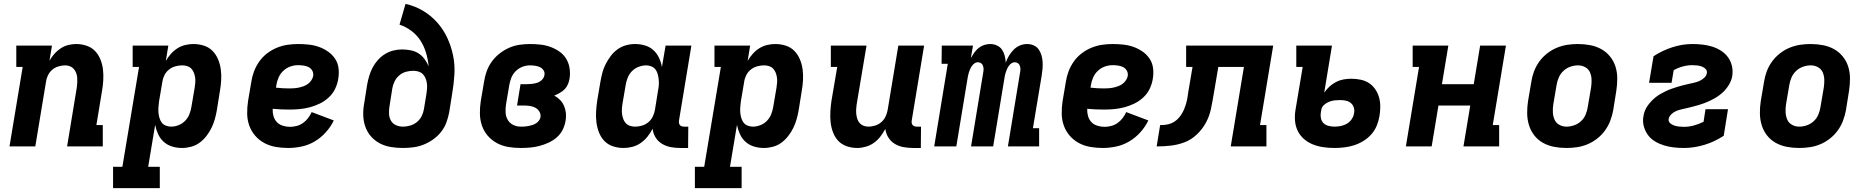

<svg xmlns="http://www.w3.org/2000/svg" viewBox="-20 -755 9640 990"><path d="M29 0 97 -410H64V-520H248L235 -442Q246 -461 260.5 -477.5Q275 -494 293.5 -506Q312 -518 332.5 -523Q353 -528 373 -528Q401 -528 427 -519Q453 -510 470.5 -491.5Q488 -473 498 -448Q508 -423 511 -396.5Q514 -370 512.5 -342Q511 -314 506 -286L477 -110H510V0H326L376 -304Q378 -317 378.5 -330Q379 -343 378 -355.5Q377 -368 372.5 -379.5Q368 -391 360 -400Q352 -409 340.5 -413.5Q329 -418 316 -418Q299 -418 281 -412.5Q263 -407 249 -395Q235 -383 227 -366Q219 -349 217 -332L162 0Z M804 215H563V105H611L697 -410H664V-520H848L835 -441Q846 -460 861 -477Q876 -494 895 -506Q914 -518 935.5 -523Q957 -528 977 -528Q1006 -528 1032 -519.5Q1058 -511 1076 -492.5Q1094 -474 1104.5 -449Q1115 -424 1118.5 -397Q1122 -370 1120.5 -342Q1119 -314 1114 -286L1098 -186Q1094 -163 1087.5 -140Q1081 -117 1070.5 -95.5Q1060 -74 1044.5 -54Q1029 -34 1009.5 -19.5Q990 -5 966 1.5Q942 8 919 8Q892 8 867.5 0.5Q843 -7 824.5 -23.5Q806 -40 795.5 -63Q785 -86 780 -111L744 105H804ZM862 -102Q881 -102 900.5 -109.5Q920 -117 934.5 -132Q949 -147 956.5 -166Q964 -185 967 -204L984 -304Q986 -317 987 -330.5Q988 -344 986 -356.5Q984 -369 979.5 -380.5Q975 -392 966.5 -401Q958 -410 945.5 -414Q933 -418 920 -418Q902 -418 884 -413Q866 -408 851 -396Q836 -384 827.5 -366.5Q819 -349 817 -332L800 -232Q798 -217 797 -203Q796 -189 797 -175Q798 -161 802 -147.5Q806 -134 813.5 -123.5Q821 -113 834.5 -107.5Q848 -102 862 -102Z M1466 8Q1433 8 1401.5 2.5Q1370 -3 1343 -17.5Q1316 -32 1296 -55Q1276 -78 1265.5 -107Q1255 -136 1254.5 -168.5Q1254 -201 1259 -234L1276 -334Q1280 -361 1290 -387.5Q1300 -414 1317 -438Q1334 -462 1357.5 -480Q1381 -498 1408 -509Q1435 -520 1462.5 -524Q1490 -528 1517 -528Q1545 -528 1572.5 -525Q1600 -522 1625 -513Q1650 -504 1671.5 -489Q1693 -474 1707.5 -452.5Q1722 -431 1725.5 -403.5Q1729 -376 1724 -348Q1720 -322 1708 -297Q1696 -272 1675 -252.5Q1654 -233 1629 -221Q1604 -209 1578 -202Q1552 -195 1525.5 -192.5Q1499 -190 1473 -190Q1451 -190 1429 -191Q1407 -192 1386 -194Q1385 -175 1390 -157Q1395 -139 1407 -126Q1419 -113 1437.5 -107Q1456 -101 1475 -101Q1492 -101 1509.5 -105.5Q1527 -110 1542 -120.5Q1557 -131 1568.5 -146Q1580 -161 1587 -177L1701 -134Q1686 -102 1660.5 -73.5Q1635 -45 1603 -26Q1571 -7 1535.5 0.5Q1500 8 1466 8ZM1473 -299Q1485 -299 1497.5 -300Q1510 -301 1521.5 -303.5Q1533 -306 1545.5 -310.5Q1558 -315 1568 -322.5Q1578 -330 1585.5 -341Q1593 -352 1595 -364Q1597 -379 1590 -391Q1583 -403 1571 -409Q1559 -415 1545 -417Q1531 -419 1517 -419Q1497 -419 1477 -412Q1457 -405 1441 -390Q1425 -375 1416.5 -355.5Q1408 -336 1405 -316L1403 -303Q1421 -301 1438 -300Q1455 -299 1473 -299Z M2057 8Q2026 8 1995.5 3Q1965 -2 1939 -15.5Q1913 -29 1893.5 -51Q1874 -73 1864 -101Q1854 -129 1853 -160Q1852 -191 1858 -223L1873 -318Q1877 -340 1883.5 -362.5Q1890 -385 1901 -406Q1912 -427 1928.5 -445.5Q1945 -464 1965.5 -476.5Q1986 -489 2008.5 -494.5Q2031 -500 2053 -500Q2076 -500 2098.5 -495.5Q2121 -491 2138.5 -479.5Q2156 -468 2169 -450.5Q2182 -433 2190 -413Q2187 -449 2176.5 -483.5Q2166 -518 2147.5 -546.5Q2129 -575 2101 -596Q2073 -617 2040 -628L2071 -735Q2120 -724 2161 -699.5Q2202 -675 2233.5 -640Q2265 -605 2285.5 -561.5Q2306 -518 2316 -470Q2326 -422 2323 -371Q2320 -320 2311 -269L2296 -175Q2291 -149 2281.5 -123Q2272 -97 2254 -74.5Q2236 -52 2212.5 -35.5Q2189 -19 2163.5 -9Q2138 1 2111 4.5Q2084 8 2057 8ZM2058 -102Q2076 -102 2095 -107.5Q2114 -113 2129.5 -125.5Q2145 -138 2154 -156Q2163 -174 2166 -193L2179 -272Q2181 -286 2182 -299.5Q2183 -313 2181 -326.5Q2179 -340 2174 -352Q2169 -364 2160 -373Q2151 -382 2138 -386Q2125 -390 2111 -390Q2093 -390 2074 -385Q2055 -380 2039.5 -367Q2024 -354 2015 -336Q2006 -318 2003 -300L1988 -205Q1985 -186 1986 -167Q1987 -148 1996 -132.5Q2005 -117 2022 -109.5Q2039 -102 2058 -102Z M2664 8Q2631 8 2599.5 2.5Q2568 -3 2541.5 -17.5Q2515 -32 2495 -55Q2475 -78 2465 -107.5Q2455 -137 2454.5 -169Q2454 -201 2459 -234L2476 -334Q2480 -361 2489.5 -387.5Q2499 -414 2516 -437.5Q2533 -461 2556 -479Q2579 -497 2605 -508.5Q2631 -520 2658.5 -524Q2686 -528 2712 -528Q2740 -528 2767 -525Q2794 -522 2818.5 -513Q2843 -504 2864 -489.5Q2885 -475 2898.5 -453.5Q2912 -432 2916.5 -405.5Q2921 -379 2917 -351Q2915 -337 2909 -322Q2903 -307 2892 -295.5Q2881 -284 2866.5 -276Q2852 -268 2838 -262Q2855 -253 2868 -239.5Q2881 -226 2888.5 -208.5Q2896 -191 2898 -171Q2900 -151 2896 -131Q2892 -107 2880.5 -84.5Q2869 -62 2849.5 -45.5Q2830 -29 2806.5 -18.5Q2783 -8 2759.5 -2Q2736 4 2712 6Q2688 8 2664 8ZM2665 -102Q2675 -102 2684.5 -102.5Q2694 -103 2704 -105Q2714 -107 2724 -110Q2734 -113 2743 -118.5Q2752 -124 2758.5 -132.5Q2765 -141 2767 -151Q2769 -167 2761 -180Q2753 -193 2739.5 -200Q2726 -207 2710.5 -209Q2695 -211 2679 -211H2646L2664 -321H2697Q2710 -321 2723.5 -322.5Q2737 -324 2750.5 -328.5Q2764 -333 2774.5 -343.5Q2785 -354 2787 -367Q2790 -381 2783 -392Q2776 -403 2764.5 -408.5Q2753 -414 2739.5 -416Q2726 -418 2713 -418Q2693 -418 2673.5 -410.5Q2654 -403 2639 -388Q2624 -373 2616.5 -354Q2609 -335 2606 -316L2589 -216Q2586 -195 2587 -174.5Q2588 -154 2598 -137Q2608 -120 2626 -111Q2644 -102 2665 -102Z M3196 8Q3167 8 3141 -0.5Q3115 -9 3097 -27.5Q3079 -46 3069 -71Q3059 -96 3055.5 -123Q3052 -150 3053.5 -178Q3055 -206 3059 -234L3076 -334Q3080 -357 3086 -380Q3092 -403 3103 -424.5Q3114 -446 3129 -466Q3144 -486 3164 -500.5Q3184 -515 3207.5 -521.5Q3231 -528 3254 -528Q3281 -528 3306 -520.5Q3331 -513 3349 -496.5Q3367 -480 3378 -457Q3389 -434 3393 -409L3412 -520H3545L3481 -133Q3480 -127 3481 -121Q3482 -115 3485.5 -110.5Q3489 -106 3495 -104Q3501 -102 3507 -102H3529L3528 8H3488Q3462 8 3438 3.5Q3414 -1 3393.5 -13.5Q3373 -26 3360.5 -46Q3348 -66 3345 -91Q3334 -70 3319 -51Q3304 -32 3284 -18Q3264 -4 3241 2Q3218 8 3196 8ZM3254 -102Q3272 -102 3289.5 -107Q3307 -112 3322 -124Q3337 -136 3345.5 -153.5Q3354 -171 3357 -188L3373 -288Q3376 -303 3377 -317Q3378 -331 3376.5 -345Q3375 -359 3371.5 -372.5Q3368 -386 3360 -396.5Q3352 -407 3339 -412.5Q3326 -418 3312 -418Q3293 -418 3273 -410.5Q3253 -403 3238.5 -388Q3224 -373 3216.5 -354Q3209 -335 3206 -316L3189 -216Q3187 -203 3186.5 -189.5Q3186 -176 3188 -163.5Q3190 -151 3194.5 -139.5Q3199 -128 3207.5 -119Q3216 -110 3228.5 -106Q3241 -102 3254 -102Z M3804 215H3563V105H3611L3697 -410H3664V-520H3848L3835 -441Q3846 -460 3861 -477Q3876 -494 3895 -506Q3914 -518 3935.5 -523Q3957 -528 3977 -528Q4006 -528 4032 -519.5Q4058 -511 4076 -492.5Q4094 -474 4104.5 -449Q4115 -424 4118.5 -397Q4122 -370 4120.5 -342Q4119 -314 4114 -286L4098 -186Q4094 -163 4087.5 -140Q4081 -117 4070.5 -95.5Q4060 -74 4044.5 -54Q4029 -34 4009.5 -19.5Q3990 -5 3966 1.5Q3942 8 3919 8Q3892 8 3867.5 0.5Q3843 -7 3824.5 -23.5Q3806 -40 3795.5 -63Q3785 -86 3780 -111L3744 105H3804ZM3862 -102Q3881 -102 3900.5 -109.5Q3920 -117 3934.5 -132Q3949 -147 3956.5 -166Q3964 -185 3967 -204L3984 -304Q3986 -317 3987 -330.5Q3988 -344 3986 -356.5Q3984 -369 3979.5 -380.5Q3975 -392 3966.5 -401Q3958 -410 3945.5 -414Q3933 -418 3920 -418Q3902 -418 3884 -413Q3866 -408 3851 -396Q3836 -384 3827.5 -366.5Q3819 -349 3817 -332L3800 -232Q3798 -217 3797 -203Q3796 -189 3797 -175Q3798 -161 3802 -147.5Q3806 -134 3813.5 -123.5Q3821 -113 3834.5 -107.5Q3848 -102 3862 -102Z M4400 8Q4372 8 4346 -1Q4320 -10 4302.5 -28.5Q4285 -47 4275.5 -72Q4266 -97 4263 -123.5Q4260 -150 4261.5 -178Q4263 -206 4267 -234L4297 -410H4264V-520H4448L4397 -216Q4395 -203 4394.5 -190Q4394 -177 4395.5 -164.5Q4397 -152 4401 -140.5Q4405 -129 4413 -120Q4421 -111 4433 -106.5Q4445 -102 4458 -102Q4475 -102 4492.5 -107.5Q4510 -113 4524 -125Q4538 -137 4546 -154Q4554 -171 4557 -188L4612 -520H4745L4681 -133Q4680 -127 4681 -121Q4682 -115 4685.5 -110.5Q4689 -106 4695 -104Q4701 -102 4707 -102H4729L4728 8H4688Q4663 8 4638.5 3.5Q4614 -1 4594 -13Q4574 -25 4561 -45.5Q4548 -66 4545 -90Q4534 -70 4519.5 -51Q4505 -32 4486 -18.5Q4467 -5 4444 1.5Q4421 8 4400 8Z M4797 0 4867 -426H4835L4836 -520H4997L4986 -456Q4994 -470 5003.5 -483.5Q5013 -497 5026 -507.5Q5039 -518 5054.5 -523Q5070 -528 5086 -528Q5104 -528 5120.5 -520.5Q5137 -513 5146.5 -499Q5156 -485 5160.5 -467.5Q5165 -450 5166 -432Q5172 -450 5182.5 -467.5Q5193 -485 5207 -499Q5221 -513 5239 -520.5Q5257 -528 5276 -528Q5294 -528 5310 -521Q5326 -514 5335.5 -500.5Q5345 -487 5350 -470Q5355 -453 5356 -435.5Q5357 -418 5355.5 -400Q5354 -382 5351 -364L5306 -94H5338V0H5177L5240 -383Q5242 -392 5241.5 -400.5Q5241 -409 5238 -417Q5235 -425 5228 -429.5Q5221 -434 5212 -434Q5203 -434 5195 -428.5Q5187 -423 5181.5 -415Q5176 -407 5172 -398Q5168 -389 5165.5 -380.5Q5163 -372 5161 -363Q5159 -354 5158 -345L5101 0H4987L5050 -383Q5052 -392 5051.5 -400.5Q5051 -409 5048 -417Q5045 -425 5038 -429.5Q5031 -434 5022 -434Q5013 -434 5005 -428.5Q4997 -423 4991.5 -415Q4986 -407 4982 -398Q4978 -389 4975.5 -380.5Q4973 -372 4971 -363Q4969 -354 4968 -345L4911 0Z M5666 8Q5633 8 5601.5 2.5Q5570 -3 5543 -17.5Q5516 -32 5496 -55Q5476 -78 5465.5 -107Q5455 -136 5454.5 -168.5Q5454 -201 5459 -234L5476 -334Q5480 -361 5490 -387.5Q5500 -414 5517 -438Q5534 -462 5557.5 -480Q5581 -498 5608 -509Q5635 -520 5662.5 -524Q5690 -528 5717 -528Q5745 -528 5772.5 -525Q5800 -522 5825 -513Q5850 -504 5871.5 -489Q5893 -474 5907.5 -452.5Q5922 -431 5925.5 -403.5Q5929 -376 5924 -348Q5920 -322 5908 -297Q5896 -272 5875 -252.5Q5854 -233 5829 -221Q5804 -209 5778 -202Q5752 -195 5725.5 -192.5Q5699 -190 5673 -190Q5651 -190 5629 -191Q5607 -192 5586 -194Q5585 -175 5590 -157Q5595 -139 5607 -126Q5619 -113 5637.5 -107Q5656 -101 5675 -101Q5692 -101 5709.5 -105.5Q5727 -110 5742 -120.5Q5757 -131 5768.5 -146Q5780 -161 5787 -177L5901 -134Q5886 -102 5860.5 -73.5Q5835 -45 5803 -26Q5771 -7 5735.5 0.5Q5700 8 5666 8ZM5673 -299Q5685 -299 5697.5 -300Q5710 -301 5721.5 -303.5Q5733 -306 5745.5 -310.5Q5758 -315 5768 -322.5Q5778 -330 5785.5 -341Q5793 -352 5795 -364Q5797 -379 5790 -391Q5783 -403 5771 -409Q5759 -415 5745 -417Q5731 -419 5717 -419Q5697 -419 5677 -412Q5657 -405 5641 -390Q5625 -375 5616.5 -355.5Q5608 -336 5605 -316L5603 -303Q5621 -301 5638 -300Q5655 -299 5673 -299Z M5944 0 5962 -110Q5977 -110 5992.5 -112Q6008 -114 6022.5 -120.5Q6037 -127 6049 -138Q6061 -149 6070 -162.5Q6079 -176 6085 -190.5Q6091 -205 6095.5 -220Q6100 -235 6102.5 -250Q6105 -265 6107 -280L6129 -410H6096V-520H6545L6477 -110H6510V0H6326L6394 -410H6262L6237 -263Q6231 -227 6223.5 -191.5Q6216 -156 6198 -122.5Q6180 -89 6151 -61.5Q6122 -34 6087 -21Q6052 -8 6016 -4Q5980 0 5944 0Z M6861 8Q6832 8 6804 4Q6776 0 6750.5 -10Q6725 -20 6704.5 -37.5Q6684 -55 6672 -79Q6660 -103 6657.5 -131.5Q6655 -160 6660 -189L6697 -410H6664V-520H6848L6808 -277Q6820 -295 6835.5 -309Q6851 -323 6869.5 -332.5Q6888 -342 6908 -345.5Q6928 -349 6948 -349Q6972 -349 6996 -344Q7020 -339 7039 -326.5Q7058 -314 7071 -295Q7084 -276 7090.5 -253.5Q7097 -231 7097 -206.5Q7097 -182 7093 -157Q7089 -132 7079 -107.5Q7069 -83 7051.5 -63Q7034 -43 7010.5 -28.5Q6987 -14 6962 -6Q6937 2 6911.5 5Q6886 8 6861 8ZM6862 -102Q6878 -102 6894.5 -105.5Q6911 -109 6925.5 -117.5Q6940 -126 6950 -141Q6960 -156 6962 -172Q6965 -187 6960.5 -201Q6956 -215 6945 -224Q6934 -233 6919.5 -236Q6905 -239 6890 -239Q6876 -239 6862 -237.5Q6848 -236 6833.5 -230.5Q6819 -225 6807 -214Q6795 -203 6793 -189L6790 -171Q6788 -156 6792 -141.5Q6796 -127 6806.5 -118Q6817 -109 6832 -105.5Q6847 -102 6862 -102Z M7229 0 7297 -410H7264V-520H7448L7415 -321H7579L7612 -520H7745L7677 -110H7710V0H7526L7561 -211H7397L7362 0Z M8057 8Q8024 8 7993 2Q7962 -4 7936 -18.5Q7910 -33 7891.5 -56.5Q7873 -80 7864 -109Q7855 -138 7854.5 -170Q7854 -202 7859 -234L7876 -334Q7880 -361 7890 -387.5Q7900 -414 7917 -437.5Q7934 -461 7957.5 -479.5Q7981 -498 8008 -509Q8035 -520 8062 -524Q8089 -528 8116 -528Q8149 -528 8180 -522Q8211 -516 8237 -501.5Q8263 -487 8282 -463.5Q8301 -440 8310 -411Q8319 -382 8319 -350Q8319 -318 8314 -286L8298 -186Q8293 -159 8283 -132.5Q8273 -106 8256 -82.5Q8239 -59 8215.5 -40.5Q8192 -22 8165.5 -11Q8139 0 8111.5 4Q8084 8 8057 8ZM8057 -102Q8077 -102 8097 -109Q8117 -116 8132.5 -130.5Q8148 -145 8156 -164.5Q8164 -184 8167 -204L8184 -304Q8187 -324 8186.5 -344Q8186 -364 8178.5 -381.5Q8171 -399 8154 -408.5Q8137 -418 8117 -418Q8097 -418 8077 -411Q8057 -404 8041.5 -389.5Q8026 -375 8017.5 -355.5Q8009 -336 8006 -316L7989 -216Q7986 -196 7987 -176Q7988 -156 7995.5 -138.5Q8003 -121 8020 -111.5Q8037 -102 8057 -102Z M8663 8Q8636 8 8610 5Q8584 2 8559.5 -5.5Q8535 -13 8513.5 -26Q8492 -39 8477.5 -58.5Q8463 -78 8456 -103.5Q8449 -129 8454 -156Q8456 -170 8461.5 -184Q8467 -198 8476 -210.5Q8485 -223 8495.5 -234Q8506 -245 8518 -254.5Q8530 -264 8543.5 -271.5Q8557 -279 8570.5 -285.5Q8584 -292 8598.5 -297Q8613 -302 8627 -306.5Q8641 -311 8655 -314.5Q8669 -318 8684 -321.5Q8699 -325 8713 -328Q8727 -331 8740.5 -336.5Q8754 -342 8766.5 -353Q8779 -364 8781 -378Q8783 -391 8774.5 -399.5Q8766 -408 8755 -412Q8744 -416 8731.5 -417.5Q8719 -419 8706 -419Q8682 -419 8657.5 -412.5Q8633 -406 8610 -393L8599 -328H8483L8506 -465Q8552 -495 8603.5 -511.5Q8655 -528 8706 -528Q8733 -528 8759 -525Q8785 -522 8809 -514.5Q8833 -507 8854 -493.5Q8875 -480 8889.5 -460.5Q8904 -441 8910 -416Q8916 -391 8912 -364Q8910 -350 8904 -336Q8898 -322 8889.5 -309.5Q8881 -297 8870.5 -286Q8860 -275 8847.5 -265.5Q8835 -256 8822 -248.5Q8809 -241 8795 -234.5Q8781 -228 8767.5 -223Q8754 -218 8739 -213.5Q8724 -209 8710 -205.5Q8696 -202 8682 -198.5Q8668 -195 8653.5 -192Q8639 -189 8625 -183.5Q8611 -178 8599 -167Q8587 -156 8584 -142Q8582 -129 8591 -120.5Q8600 -112 8612 -108Q8624 -104 8637 -102.5Q8650 -101 8663 -101Q8688 -101 8714 -108Q8740 -115 8764 -127L8774 -192H8890L8868 -55Q8821 -24 8768 -8Q8715 8 8663 8Z M9257 8Q9224 8 9193 2Q9162 -4 9136 -18.5Q9110 -33 9091.5 -56.5Q9073 -80 9064 -109Q9055 -138 9054.5 -170Q9054 -202 9059 -234L9076 -334Q9080 -361 9090 -387.5Q9100 -414 9117 -437.5Q9134 -461 9157.5 -479.5Q9181 -498 9208 -509Q9235 -520 9262 -524Q9289 -528 9316 -528Q9349 -528 9380 -522Q9411 -516 9437 -501.5Q9463 -487 9482 -463.5Q9501 -440 9510 -411Q9519 -382 9519 -350Q9519 -318 9514 -286L9498 -186Q9493 -159 9483 -132.5Q9473 -106 9456 -82.5Q9439 -59 9415.5 -40.5Q9392 -22 9365.5 -11Q9339 0 9311.5 4Q9284 8 9257 8ZM9257 -102Q9277 -102 9297 -109Q9317 -116 9332.5 -130.5Q9348 -145 9356 -164.5Q9364 -184 9367 -204L9384 -304Q9387 -324 9386.5 -344Q9386 -364 9378.5 -381.5Q9371 -399 9354 -408.5Q9337 -418 9317 -418Q9297 -418 9277 -411Q9257 -404 9241.5 -389.5Q9226 -375 9217.5 -355.5Q9209 -336 9206 -316L9189 -216Q9186 -196 9187 -176Q9188 -156 9195.5 -138.5Q9203 -121 9220 -111.5Q9237 -102 9257 -102Z"/></svg>

Font: Iosevka HT Extrabold Extended
Style: Italic
Weight: 800
Width: 7
Italic angle: -9°
Monospace: yes
Designer: Belleve Invis
Foundry: Belleve Invis
Version: Version 32.3.0; ttfautohint (v1.8.4)